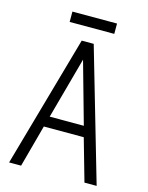

<svg xmlns="http://www.w3.org/2000/svg" viewBox="-121 -889 743 966"><g transform="rotate(15 250.0 -406.5)"><path d="M160.2 -274.4 248 -594.7 337.9 -274.4ZM352.5 -218.8 415 1H478.5L279.3 -685.5H216.8L22.5 1H85L144.5 -218.8ZM133.8 -814.5V-760.7H366.2V-814.5Z"/></g></svg>

Font: DotumChe
Style: Regular
Weight: 400
Monospace: yes
Version: Version 2.21